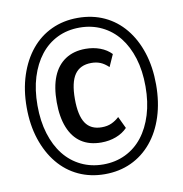

<svg xmlns="http://www.w3.org/2000/svg" viewBox="-81 -790 834 875"><g transform="rotate(-10 336.0 -352.5)"><path d="M335 9Q269 9 214 -16.5Q159 -42 119.5 -90Q80 -138 58 -204.5Q36 -271 36 -352Q36 -433 58 -500Q80 -567 119.5 -615Q159 -663 214 -688.5Q269 -714 335 -714Q403 -714 458 -688.5Q513 -663 552.5 -615Q592 -567 613.5 -500.5Q635 -434 635 -353Q635 -272 613.5 -205Q592 -138 552 -90Q512 -42 457 -16.5Q402 9 335 9ZM344 -136Q289 -136 251.5 -161Q214 -186 194.5 -234.5Q175 -283 175 -352Q175 -422 194.5 -470Q214 -518 252.5 -543.5Q291 -569 346 -569Q382 -569 413 -557.5Q444 -546 465 -524L440 -468Q421 -486 402.5 -493.5Q384 -501 361 -501Q309 -501 284 -465Q259 -429 259 -352Q259 -276 283 -240Q307 -204 358 -204Q384 -204 403.5 -213Q423 -222 439 -237L465 -182Q444 -160 412.5 -148Q381 -136 344 -136ZM336 -36Q392 -36 438.5 -58.5Q485 -81 517.5 -122.5Q550 -164 568 -222.5Q586 -281 586 -353Q586 -426 568 -484Q550 -542 517.5 -583Q485 -624 438.5 -646.5Q392 -669 336 -669Q279 -669 233 -646.5Q187 -624 154.5 -582.5Q122 -541 104 -483Q86 -425 86 -352Q86 -280 104 -221.5Q122 -163 154.5 -122Q187 -81 233.5 -58.5Q280 -36 336 -36Z"/></g></svg>

Font: Nunito Sans 7pt Condensed SemiBold
Style: Regular
Weight: 600
Width: 3
Designer: Vernon Adams
Foundry: Vernon Adams
Version: Version 3.101;gftools[0.9.27]